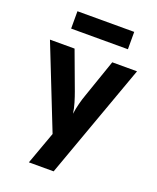

<svg xmlns="http://www.w3.org/2000/svg" viewBox="-169 -865 938 1144"><g transform="rotate(20 300.0 -292.5)"><path d="M156 180 231 -27 24 -550H180L269 -310Q279 -283 289.5 -248Q300 -213 304 -182Q308 -213 317 -248Q326 -283 336 -310L419 -550H576L313 180ZM120 -655V-765H480V-655Z"/></g></svg>

Font: JetBrains Mono NL ExtraBold
Style: Regular
Weight: 800
Designer: Philipp Nurullin, Konstantin Bulenkov
Foundry: JetBrains
Version: Version 2.304; ttfautohint (v1.8.4.7-5d5b)